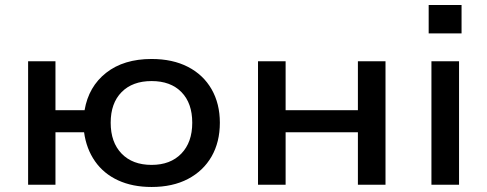

<svg xmlns="http://www.w3.org/2000/svg" viewBox="-20 -736 1942 765"><path d="M584 9Q508 9 450.5 -17.5Q393 -44 358.5 -93.5Q324 -143 315 -209H201V0H92V-492H201V-297H317Q333 -391 403 -446Q473 -501 584 -501Q668 -501 729 -469.5Q790 -438 823 -380.5Q856 -323 856 -247Q856 -170 823 -112.5Q790 -55 729 -23Q668 9 584 9ZM584 -79Q659 -79 702.5 -124Q746 -169 746 -247Q746 -325 703 -369Q660 -413 584 -413Q508 -413 464.5 -369Q421 -325 421 -247Q421 -169 464.5 -124Q508 -79 584 -79Z M1008 0V-492H1118V-297H1406V-492H1516V0H1406V-209H1118V0Z M1688 -603V-716H1819V-603ZM1699 0V-492H1809V0Z"/></svg>

Font: Nunito Sans 10pt SemiExpanded SemiBold
Style: Regular
Weight: 600
Width: 6
Designer: Vernon Adams
Foundry: Vernon Adams
Version: Version 3.101;gftools[0.9.27]